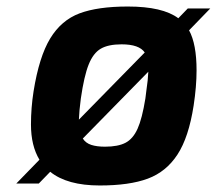

<svg xmlns="http://www.w3.org/2000/svg" viewBox="-20 -563 665 589"><path d="M560 -470Q583 -428 583 -347Q583 -298 574 -239Q559 -142 524.5 -89Q490 -36 433.5 -15Q377 6 286 6Q186 6 134 -36L99 0H30L101 -73Q75 -116 75 -181Q75 -232 83 -283Q100 -389 134 -445Q168 -501 224 -522Q280 -543 372 -543Q479 -543 527 -507L556 -537H625ZM222 -196 424 -402Q407 -427 353 -427Q312 -427 289 -413.5Q266 -400 252 -365Q238 -330 228 -261Q223 -223 222 -196ZM429 -285Q434 -318 435 -343L234 -138Q243 -124 260 -118.5Q277 -113 302 -113Q342 -113 365 -125Q388 -137 402 -168Q416 -199 426 -261Z"/></svg>

Font: Exo
Style: Bold Italic
Weight: 700
Italic angle: -9°
Designer: Natanael Gama
Foundry: Natanael Gama
Version: Version 1.500; ttfautohint (v1.6)